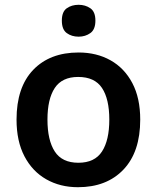

<svg xmlns="http://www.w3.org/2000/svg" viewBox="-20 -771 654 801"><path d="M565 -272Q565 -137 495 -63.5Q425 10 305 10Q231 10 173 -23Q115 -56 82 -119Q49 -182 49 -272Q49 -407 118.5 -479.5Q188 -552 308 -552Q383 -552 441 -519.5Q499 -487 532 -424.5Q565 -362 565 -272ZM178 -272Q178 -186 208.5 -139Q239 -92 307 -92Q375 -92 405.5 -139Q436 -186 436 -272Q436 -358 405.5 -404Q375 -450 306 -450Q239 -450 208.5 -404Q178 -358 178 -272ZM308 -751Q336 -751 357 -736.5Q378 -722 378 -685Q378 -648 357 -633Q336 -618 308 -618Q279 -618 258.5 -633Q238 -648 238 -685Q238 -722 258.5 -736.5Q279 -751 308 -751Z"/></svg>

Font: Noto Sans SemiBold
Style: Regular
Weight: 600
Designer: Monotype Design Team
Foundry: Monotype Imaging Inc.
Version: Version 2.007